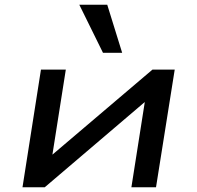

<svg xmlns="http://www.w3.org/2000/svg" viewBox="-20 -791 832 811"><path d="M75 0 153 -497H258L200 -129H191L624 -497H718L639 0H535L593 -369H602L169 0ZM415 -568 315 -771H433L496 -568Z"/></svg>

Font: Nunito Sans 7pt Expanded Medium
Style: Italic
Weight: 500
Width: 7
Italic angle: -9°
Designer: Vernon Adams
Foundry: Vernon Adams
Version: Version 3.101;gftools[0.9.27]